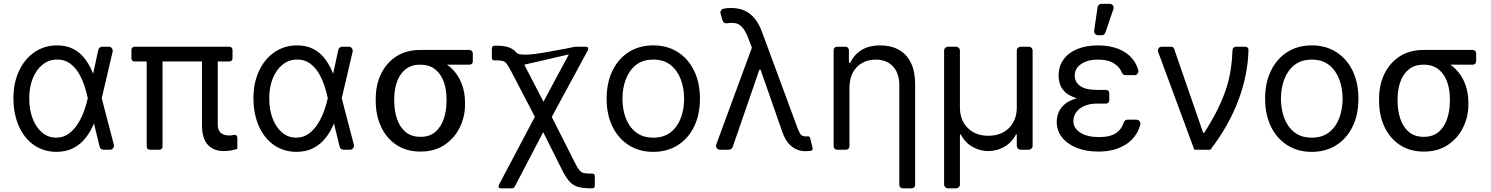

<svg xmlns="http://www.w3.org/2000/svg" viewBox="-20 -793 7897 1017"><path d="M428.3 -334.9Q418 -368.3 398.8 -402Q380.7 -434.7 351.9 -456Q323.5 -477.6 282.7 -477.6Q239.7 -477.6 206 -451.3Q172.9 -424.7 153.8 -378.6Q134.9 -331.3 134.9 -271.7Q134.9 -212.7 152.7 -165.5Q171.2 -117.9 202.4 -91.3Q234.7 -63.9 277 -63.9Q316.4 -63.9 345.5 -85.9Q374.6 -107.6 394.5 -141Q414.1 -172.9 426.8 -209.5Q439.3 -245.4 444.6 -271.7L445 -273.1L444.6 -274.5Q438.9 -302.2 428.3 -334.9ZM81 -417.6Q109.7 -480.1 162.6 -516.7Q215.2 -552.6 282.7 -552.6Q332.4 -552.6 368.6 -533.4Q404.5 -514.9 430.4 -480.8Q456.3 -446.4 473 -403.4H473.4L500.7 -529.1Q502.1 -536.2 508 -540.8Q513.8 -545.5 521.3 -545.5H556.5Q565 -545.5 571 -539.2Q577.1 -533 577.1 -524.5Q577.1 -521.3 576.7 -519.9L518.8 -272.7L583.1 -26.3Q583.8 -22.7 583.8 -21.3Q583.8 -12.8 577.6 -6.4Q571.4 0 562.9 0H527.7Q520.6 0 515.1 -4.4Q509.6 -8.9 507.8 -16L478 -138.1H477.3Q459.2 -94.5 431.5 -60Q404.1 -26.3 365.8 -7.1Q327.8 11.4 277 11.4Q209.2 10.3 158 -25.9Q107.2 -62.1 79.2 -126.4Q51.1 -191.1 51.1 -272.7Q51.1 -354.8 81 -417.6Z M693.9 -545.5H1193.9Q1202.4 -545.5 1207 -540.8Q1211.6 -536.2 1211.6 -527.7V-485.1Q1211.6 -476.6 1207 -471.9Q1202.4 -467.3 1193.9 -467.3H1133.5V-134.9Q1133.5 -109.4 1143.1 -96.6Q1158.7 -75.3 1194.6 -75.3Q1203.8 -75.3 1217.7 -78.1Q1218.8 -78.1 1219.1 -78.5H1219.8Q1222.3 -78.8 1224.4 -78.5Q1237.2 -77.4 1237.2 -62.5V-19.9V-4.3Q1220.9 0.7 1204 3.9Q1187.1 7.1 1164.8 7.1Q1111.2 7.1 1080.4 -26.5Q1049.7 -60 1049.7 -134.9V-467.3H840.9V-17.8Q840.9 -9.2 836.3 -4.6Q831.7 0 823.2 0H774.9Q766.3 0 761.7 -4.6Q757.1 -9.2 757.1 -17.8V-467.3H693.9Q685.4 -467.3 680.8 -471.9Q676.1 -476.6 676.1 -485.1V-527.7Q676.1 -536.2 680.8 -540.8Q685.4 -545.5 693.9 -545.5Z M1699.6 -334.9Q1689.3 -368.3 1670.1 -402Q1652 -434.7 1623.2 -456Q1594.8 -477.6 1554 -477.6Q1511 -477.6 1477.3 -451.3Q1444.2 -424.7 1425.1 -378.6Q1406.2 -331.3 1406.2 -271.7Q1406.2 -212.7 1424 -165.5Q1442.5 -117.9 1473.7 -91.3Q1506 -63.9 1548.3 -63.9Q1587.7 -63.9 1616.8 -85.9Q1646 -107.6 1665.8 -141Q1685.4 -172.9 1698.2 -209.5Q1710.6 -245.4 1715.9 -271.7L1716.3 -273.1L1715.9 -274.5Q1710.2 -302.2 1699.6 -334.9ZM1352.3 -417.6Q1381 -480.1 1433.9 -516.7Q1486.5 -552.6 1554 -552.6Q1603.7 -552.6 1639.9 -533.4Q1675.8 -514.9 1701.7 -480.8Q1727.6 -446.4 1744.3 -403.4H1744.7L1772 -529.1Q1773.4 -536.2 1779.3 -540.8Q1785.2 -545.5 1792.6 -545.5H1827.8Q1836.3 -545.5 1842.3 -539.2Q1848.4 -533 1848.4 -524.5Q1848.4 -521.3 1848 -519.9L1790.1 -272.7L1854.4 -26.3Q1855.1 -22.7 1855.1 -21.3Q1855.1 -12.8 1848.9 -6.4Q1842.7 0 1834.2 0H1799Q1791.9 0 1786.4 -4.4Q1780.9 -8.9 1779.1 -16L1749.3 -138.1H1748.6Q1730.5 -94.5 1702.8 -60Q1675.4 -26.3 1637.1 -7.1Q1599.1 11.4 1548.3 11.4Q1480.5 10.3 1429.3 -25.9Q1378.6 -62.1 1350.5 -126.4Q1322.4 -191.1 1322.4 -272.7Q1322.4 -354.8 1352.3 -417.6Z M1970.2 -269.9Q1970.2 -343 1998.4 -401.6Q2026.6 -460.2 2079.4 -494.3Q2132.1 -528.4 2206 -528.4Q2221.6 -527 2234.7 -517.8Q2247.9 -508.5 2263.8 -496.4Q2279.8 -484.4 2304 -474.4Q2347.3 -456.7 2378.6 -424.2Q2409.8 -391.7 2426.5 -347.1Q2443.2 -302.6 2443.2 -248.6V-238.6Q2443.2 -174.7 2415.3 -117.9Q2387.4 -61.1 2334.7 -25.6Q2282 9.9 2207.4 9.9Q2132.8 9.9 2079.7 -25.6Q2026.6 -61.1 1998.4 -121.8Q1970.2 -182.5 1970.2 -258.5ZM2068.2 -258.5Q2068.2 -207.4 2082.6 -164.1Q2096.9 -120.7 2127.7 -94.5Q2158.4 -68.2 2207.4 -68.2Q2255.7 -68.2 2286 -94.5Q2316.4 -120.7 2330.8 -164.1Q2345.2 -207.4 2345.2 -258.5V-269.9Q2345.2 -318.2 2330.8 -359.2Q2316.4 -400.2 2285.7 -425.2Q2255 -450.3 2206 -450.3Q2157.7 -450.3 2127.3 -425.2Q2096.9 -400.2 2082.6 -359.2Q2068.2 -318.2 2068.2 -269.9ZM2484.4 -510.3V-468.4Q2484.4 -460.6 2479.2 -455.4Q2474.1 -450.3 2466.3 -450.3H2206V-528.4H2466.3Q2474.1 -528.4 2479.2 -523.3Q2484.4 -518.1 2484.4 -510.3Z M2687.5 204.5H2636.7Q2626.8 204.5 2623.9 202.4Q2621.1 200.3 2621.1 193.2Q2621.1 190.3 2621.6 188.7Q2622.2 187.1 2623.9 183.6L2838.8 -223H2877.8L3027.7 73.9Q3040.1 98.4 3049.7 109.6Q3059.3 120.7 3072.6 123.6Q3085.9 126.4 3110.1 126.4H3112.9Q3124.3 126.4 3127.5 129.6Q3130.7 132.8 3130.7 144.2V186.8Q3130.7 198.2 3127.5 201.3Q3124.3 204.5 3112.9 204.5H3110.1Q3069.6 204.5 3043.3 197.3Q3017 190 2997.9 169.7Q2978.7 149.5 2958.8 110.1L2857.2 -93L2708.5 191.8Q2703.8 200.3 2700.6 202.4Q2697.4 204.5 2687.5 204.5ZM2826 -149.9 2688.2 -414.1Q2673.3 -442.5 2664.2 -454.9Q2655.2 -467.3 2642.9 -470.2Q2630.7 -473 2611.2 -473Q2591.6 -473 2588.4 -476.2Q2585.2 -479.4 2585.2 -512.1Q2585.2 -544.7 2588.4 -547.9Q2591.6 -551.1 2605.8 -473H2603Q2594.5 -473 2589.8 -477.6Q2585.2 -482.2 2585.2 -490.8V-533.4Q2585.2 -541.9 2589.8 -546.5Q2594.5 -551.1 2603 -551.1H2605.8Q2646.3 -551.1 2671.7 -543.3Q2697.1 -535.5 2716.3 -513.7Q2735.4 -491.8 2874.1 -516.7Q3012.8 -541.5 3016.2 -543.5Q3019.5 -545.5 3054.5 -545.5Q3089.5 -545.5 3092.3 -543.1Q3095.2 -540.8 3095.2 -535.9Q3095.2 -530.9 3094.6 -529.3Q3094.1 -527.7 2757.1 -450.3L2858.7 -254.3L3008.2 -533Q3014.9 -545.5 3029.1 -545.5H3079.5Q3087 -545.5 3091.1 -542.3Q3095.2 -539.1 3095.2 -533.7Q3095.2 -529.8 3092.3 -524.1L2889.9 -149.9Z M3193.2 -269.9Q3193.2 -355.1 3224.3 -418.7Q3255.3 -482.2 3310.9 -517.4Q3366.5 -552.6 3440.3 -552.6Q3514.2 -552.6 3569.8 -517.4Q3625.4 -482.2 3656.4 -418.7Q3687.5 -355.1 3687.5 -269.9Q3687.5 -185.4 3656.4 -122.2Q3625.4 -58.9 3569.8 -23.8Q3514.2 11.4 3440.3 11.4Q3366.5 11.4 3310.9 -23.8Q3255.3 -58.9 3224.3 -122.2Q3193.2 -185.4 3193.2 -269.9ZM3603.7 -269.9Q3603.7 -324.6 3586.3 -371.8Q3568.9 -419 3532.7 -448.2Q3496.4 -477.3 3440.3 -477.3Q3384.2 -477.3 3348 -448.2Q3311.8 -419 3294.4 -371.8Q3277 -324.6 3277 -269.9Q3277 -215.2 3294.4 -168.3Q3311.8 -121.4 3348 -92.7Q3384.2 -63.9 3440.3 -63.9Q3496.4 -63.9 3532.7 -92.7Q3568.9 -121.4 3586.3 -168.3Q3603.7 -215.2 3603.7 -269.9Z M4247.2 7.8Q4256.7 7.8 4266.7 6.7Q4272.4 6 4275.9 5.3Q4279.8 4.6 4282.3 1.8Q4284.8 -1.1 4284.8 -5Q4284.8 -6.7 4284.4 -7.8L4271 -62.9Q4269.9 -66.4 4267 -68.7Q4264.2 -71 4260.7 -71Q4256.7 -71 4253.7 -70.7Q4250.7 -70.3 4248.6 -70.3Q4226.9 -70.3 4218.8 -84.2Q4210.2 -99.1 4205.3 -112.2L4015.6 -625.7Q3999.3 -668.7 3976.9 -695.7Q3953.8 -723.4 3923.3 -737.2Q3892 -750.7 3853 -750.7Q3830.6 -750.7 3814.3 -747.2H3812.9Q3805.4 -745.7 3800.6 -739.7Q3795.8 -733.7 3795.8 -726.6Q3795.8 -723.7 3796.9 -720.5L3807.2 -684.7Q3809.7 -676.8 3816.4 -672.6Q3823.2 -668.3 3831 -669.7Q3844.8 -671.9 3856.2 -671.9Q3864.7 -671.9 3871.4 -670.8Q3894.9 -667.6 3911.6 -648.1Q3928.6 -629.6 3943.5 -590.9L3962.7 -540.5L3774.1 -28.1Q3772.7 -23.1 3772.7 -21Q3772.7 -12.4 3778.8 -6.2Q3784.8 0 3794 0H3840.9Q3847.7 0 3853 -3.9Q3858.3 -7.8 3860.8 -13.8L4002.5 -424.4H4014.2L3979.4 -585.2L3962.7 -540.5L3966.6 -530.5L3992.5 -470.2L4124.6 -92Q4136.7 -58.6 4154.5 -35.9Q4172.9 -13.8 4196 -3.2Q4219.1 7.8 4247.2 7.8Z M4461.3 0H4413.7Q4405.9 0 4400.7 -5.1Q4395.6 -10.3 4395.6 -18.1V-527.3Q4395.6 -535.2 4400.7 -540.3Q4405.9 -545.5 4413.7 -545.5H4458.5Q4466.3 -545.5 4471.4 -540.3Q4476.6 -535.2 4476.6 -527.3V-460.2H4483.7Q4503.6 -503.6 4543.3 -528.1Q4583.1 -552.6 4642.8 -552.6Q4698.2 -552.6 4739.7 -530.2Q4782 -507.1 4804.7 -460.9Q4827.4 -414.8 4827.4 -346.6V186.4Q4827.4 194.2 4822.3 199.4Q4817.1 204.5 4809.3 204.5H4761.7Q4753.9 204.5 4748.8 199.4Q4743.6 194.2 4743.6 186.4V-340.9Q4743.6 -383.2 4728.7 -413.9Q4713.8 -444.6 4685.5 -460.9Q4657.3 -477.3 4618.6 -477.3Q4578.8 -477.3 4547.6 -459.9Q4515.3 -442.1 4497.3 -408.4Q4479.4 -374.6 4479.4 -328.1V-18.1Q4479.4 -10.3 4474.3 -5.1Q4469.1 0 4461.3 0Z M4980.8 183.9V-524.9Q4980.8 -533.4 4986.9 -539.4Q4992.9 -545.5 5001.8 -545.5H5044Q5052.6 -545.5 5058.6 -539.4Q5064.6 -533.4 5064.6 -524.9V-223Q5064.6 -156.6 5105.8 -115.4Q5147 -73.9 5215.2 -73.9Q5283.7 -73.9 5324.6 -115.4Q5365.8 -157.3 5365.8 -223V-524.9Q5365.8 -533.4 5371.8 -539.4Q5377.8 -545.5 5386.7 -545.5H5429Q5437.5 -545.5 5443.5 -539.4Q5449.6 -533.4 5449.6 -524.9V-20.6Q5449.6 -12.1 5443.5 -6Q5437.5 0 5429 0H5386.7Q5377.8 0 5371.8 -6Q5365.8 -12.1 5365.8 -20.6V-81H5361.5Q5339.8 -38.4 5300.1 -15.6Q5261 7.1 5215.2 7.1Q5169.4 7.1 5130.7 -15.6Q5091.3 -38 5068.9 -81H5064.6V183.9Q5064.6 192.5 5058.6 198.5Q5052.6 204.5 5044 204.5H5001.8Q4992.9 204.5 4986.9 198.5Q4980.8 192.5 4980.8 183.9Z M5605.8 -65Q5577.4 -100.1 5577.4 -147.7Q5577.4 -170.1 5585.6 -193.2Q5594.1 -217 5615.8 -237.6Q5637.4 -258.2 5677.9 -271Q5681.5 -272.4 5683.2 -272.7L5681.1 -273.4Q5642 -285.9 5622.2 -304.7Q5601.9 -324.6 5594.5 -347.3Q5587.4 -369 5587.4 -392Q5587.4 -443.2 5613.6 -478.3Q5639.9 -514.2 5686.8 -533.4Q5733.7 -552.6 5796.2 -552.6Q5857.6 -552.6 5904.8 -533.7Q5951.3 -515.3 5979.8 -479.8Q6000.4 -453.8 6009.2 -421.2Q6009.9 -419 6009.9 -415.5Q6009.9 -407 6003.9 -400.9Q5997.9 -394.9 5989.3 -394.9H5941.8Q5935.4 -394.9 5930.2 -398.4Q5925.1 -402 5922.6 -408Q5911.9 -435.7 5884.6 -454.5Q5851.2 -477.3 5796.2 -477.3Q5739.7 -477.3 5706.3 -453.5Q5672.6 -430.4 5672.6 -392Q5672.6 -358 5701.7 -337.4Q5730.8 -316.8 5790.5 -316.8H5838.8Q5845.9 -316.8 5850.9 -311.8Q5855.8 -306.8 5855.8 -299.7V-261.4Q5855.8 -254.3 5850.9 -249.3Q5845.9 -244.3 5838.8 -244.3H5790.5Q5752.1 -244.3 5724.1 -231.9Q5695.7 -219.5 5680.8 -198.9Q5665.5 -178.3 5665.5 -152Q5665.5 -113.6 5702.8 -90.2Q5740.1 -66.8 5801.8 -66.8Q5861.5 -66.8 5893.8 -89.5Q5920.5 -108.3 5932.9 -144.9Q5934.7 -151.3 5940.2 -155.2Q5945.7 -159.1 5952.4 -159.1H5999.6Q6008.2 -159.1 6014.4 -153.1Q6020.6 -147 6020.6 -138.8Q6020.6 -137.1 6019.9 -133.5Q6014.6 -111.2 6002.5 -89.5Q5984.4 -58.2 5955.3 -35.9Q5925.4 -14.2 5886 -1.8Q5846.2 9.9 5797.6 9.9Q5734 9.9 5684.3 -9.6Q5634.6 -29.1 5605.8 -65ZM5796.2 -606.5H5815.7Q5822.4 -606.5 5827.8 -610.4Q5833.1 -614.3 5835.2 -620.7L5877.8 -745.4Q5878.9 -748.6 5878.9 -752.1Q5878.9 -760.7 5872.9 -766.7Q5866.8 -772.7 5858.3 -772.7H5814.3Q5806.5 -772.7 5800.8 -767.8Q5795.1 -762.8 5793.7 -755L5775.6 -630.3Q5774.1 -621.1 5780.5 -613.8Q5786.9 -606.5 5796.2 -606.5Z M6306.1 0 6114.7 -517.8Q6113.3 -521.7 6113.3 -525.9Q6113.3 -534.1 6119 -539.8Q6124.6 -545.5 6133.9 -545.5H6183.6Q6188.9 -545.5 6193.2 -542.6Q6197.4 -539.8 6199.2 -534.4L6353 -89.5H6358.7Q6404.1 -161.2 6433.1 -220.9Q6462 -280.5 6478.3 -334.2Q6492.5 -381 6499.6 -428.1Q6506.7 -475.1 6508.5 -528.1Q6508.9 -535.9 6514 -540.7Q6519.2 -545.5 6526.6 -545.5H6574.6Q6582.7 -545.5 6587.9 -541.2Q6593 -536.9 6593 -530.2Q6590.2 -396 6539.2 -261Q6488.3 -126.1 6391.3 0Z M6681.1 -269.9Q6681.1 -355.1 6712.2 -418.7Q6743.3 -482.2 6798.8 -517.4Q6854.4 -552.6 6928.3 -552.6Q7002.1 -552.6 7057.7 -517.4Q7113.3 -482.2 7144.4 -418.7Q7175.4 -355.1 7175.4 -269.9Q7175.4 -185.4 7144.4 -122.2Q7113.3 -58.9 7057.7 -23.8Q7002.1 11.4 6928.3 11.4Q6854.4 11.4 6798.8 -23.8Q6743.3 -58.9 6712.2 -122.2Q6681.1 -185.4 6681.1 -269.9ZM7091.6 -269.9Q7091.6 -324.6 7074.2 -371.8Q7056.8 -419 7020.6 -448.2Q6984.4 -477.3 6928.3 -477.3Q6872.2 -477.3 6835.9 -448.2Q6799.7 -419 6782.3 -371.8Q6764.9 -324.6 6764.9 -269.9Q6764.9 -215.2 6782.3 -168.3Q6799.7 -121.4 6835.9 -92.7Q6872.2 -63.9 6928.3 -63.9Q6984.4 -63.9 7020.6 -92.7Q7056.8 -121.4 7074.2 -168.3Q7091.6 -215.2 7091.6 -269.9Z M7284.8 -269.9Q7284.8 -343 7313 -401.6Q7341.3 -460.2 7394 -494.3Q7446.7 -528.4 7520.6 -528.4Q7536.2 -527 7549.4 -517.8Q7562.5 -508.5 7578.5 -496.4Q7594.5 -484.4 7618.6 -474.4Q7661.9 -456.7 7693.2 -424.2Q7724.4 -391.7 7741.1 -347.1Q7757.8 -302.6 7757.8 -248.6V-238.6Q7757.8 -174.7 7729.9 -117.9Q7702.1 -61.1 7649.3 -25.6Q7596.6 9.9 7522 9.9Q7447.4 9.9 7394.4 -25.6Q7341.3 -61.1 7313 -121.8Q7284.8 -182.5 7284.8 -258.5ZM7382.8 -258.5Q7382.8 -207.4 7397.2 -164.1Q7411.6 -120.7 7442.3 -94.5Q7473 -68.2 7522 -68.2Q7570.3 -68.2 7600.7 -94.5Q7631 -120.7 7645.4 -164.1Q7659.8 -207.4 7659.8 -258.5V-269.9Q7659.8 -318.2 7645.4 -359.2Q7631 -400.2 7600.3 -425.2Q7569.6 -450.3 7520.6 -450.3Q7472.3 -450.3 7441.9 -425.2Q7411.6 -400.2 7397.2 -359.2Q7382.8 -318.2 7382.8 -269.9ZM7799 -510.3V-468.4Q7799 -460.6 7793.9 -455.4Q7788.7 -450.3 7780.9 -450.3H7520.6V-528.4H7780.9Q7788.7 -528.4 7793.9 -523.3Q7799 -518.1 7799 -510.3Z"/></svg>

Font: DeltaSans
Style: Regular
Weight: 400
Designer: Rasmus Andersson
Foundry: rsms
Version: Version 3.012